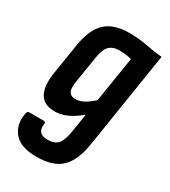

<svg xmlns="http://www.w3.org/2000/svg" viewBox="-173 -587 770 869"><g transform="rotate(30 212.0 -152.0)"><path d="M244 -500Q295 -500 336.5 -491.5Q378 -483 423 -479L344 22Q330 113 287.5 154.5Q245 196 158 196Q74 196 39.5 154Q5 112 18 49Q21 38 30 38H105Q117 38 115 49Q111 76 122.5 90Q134 104 165 104Q198 104 215.5 85.5Q233 67 241 19L257 -81Q224 -53 192 -38Q160 -23 126 -23Q70 -23 48 -62Q26 -101 39 -177L64 -334Q78 -421 120.5 -460.5Q163 -500 244 -500ZM180 -118Q200 -118 221.5 -129Q243 -140 270 -164L308 -401Q293 -405 276 -407Q259 -409 243 -409Q210 -409 191.5 -390.5Q173 -372 166 -324L144 -188Q138 -150 147 -134Q156 -118 180 -118Z"/></g></svg>

Font: Sofia Sans Condensed
Style: Bold Italic
Weight: 700
Italic angle: -9°
Version: Version 4.100